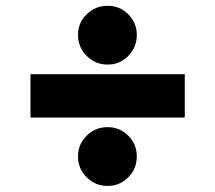

<svg xmlns="http://www.w3.org/2000/svg" viewBox="-20 -622 733 654"><path d="M609.4 -221.6H83.8V-369.3H609.4ZM346.6 -402Q305.4 -402 275.2 -431.5Q245.7 -461.6 245.7 -502.8Q245.7 -544.4 275.2 -573.2Q304.7 -602.3 346.6 -602.3Q388.1 -602.3 416.9 -573.2Q446 -544.4 446 -502.8Q446 -460.9 416.9 -431.5Q388.1 -402 346.6 -402ZM346.6 11.4Q304.7 11.4 275.2 -18.1Q245.7 -47.6 245.7 -89.5Q245.7 -130.3 275.2 -159.8Q304.3 -188.9 346.6 -188.9Q387.8 -188.9 416.9 -159.8Q446 -130.7 446 -89.5Q446 -47.2 416.9 -18.1Q387.4 11.4 346.6 11.4Z"/></svg>

Font: Linik Sans Black
Style: Regular
Weight: 900
Designer: Fonts by Rasmus Andersson / Changes by Cristiano Sobral with parts from Marc Monis
Foundry: rsms
Version: Version 3.020; ttfautohint (v1.6)